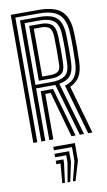

<svg xmlns="http://www.w3.org/2000/svg" viewBox="-113 -853 661 1181"><g transform="rotate(-10 217.0 -262.0)"><path d="M43.9 0V-800H218.6Q279.3 -800 320.8 -784.2Q362.2 -768.4 384.2 -730.2Q406.3 -692 408.6 -624.8Q410.4 -574.3 410.4 -531.7Q410.3 -489.1 408.6 -443Q406.5 -385.1 387.4 -352.2Q368.4 -319.2 327.6 -300.5L412.9 0H386.7L296.9 -313.1Q341.1 -325.6 361.3 -356Q381.5 -386.4 383.6 -443.8Q385.2 -488.1 385.3 -531.3Q385.5 -574.4 383.6 -624Q381.6 -684 362 -717.6Q342.4 -751.2 306.3 -764.7Q270.3 -778.3 218.6 -778.3H68.8V0ZM143.7 0V-305.6H190.2Q198.2 -305.6 205.9 -305.7Q213.6 -305.7 221 -305.7L308.1 0H281.9L202.6 -283.9Q199.9 -283.9 197 -283.9Q194 -283.9 191.2 -283.9H168.7V0ZM93.8 0V-756.5H218.6Q262 -756.5 292.6 -745Q323.1 -733.5 340 -704.5Q356.8 -675.4 358.7 -623.1Q360.3 -576.3 360.5 -532.5Q360.7 -488.8 358.7 -444.7Q356.5 -391.8 334.6 -365.2Q312.7 -338.6 264.5 -330.5L360.5 0H334.3L239.1 -328Q234.6 -327.7 229.4 -327.5Q224.2 -327.4 218.4 -327.4H118.8V0ZM118.8 -349.1H218.4Q272.1 -349.1 301.8 -368.8Q331.5 -388.5 333.7 -445.5Q335.3 -489.9 335.4 -532.2Q335.5 -574.6 333.7 -622.3Q331.3 -689 301.5 -711.9Q271.8 -734.8 218.6 -734.8H118.8ZM143.7 -370.8V-713.1H218.6Q260.6 -713.1 283.7 -694.3Q306.8 -675.6 308.7 -621.5Q310.5 -576.7 310.5 -534.2Q310.6 -491.7 308.7 -446.3Q307.1 -401.7 284.1 -386.3Q261 -370.8 218.4 -370.8ZM168.7 -392.6H218.4Q250 -392.6 266.5 -403.8Q283 -415.1 283.8 -447.2Q285.2 -499 285.1 -539.8Q285 -580.7 283.8 -620.6Q282.7 -660.5 267 -675.9Q251.2 -691.3 218.6 -691.3H168.7ZM242.6 275.5 273.6 153.7V66.7H160.5V45H295.3V153.7L259.2 275.5ZM176.2 275.5 186.6 153.7H160.5V131.9H208.4V153.7L192.8 275.5ZM209.4 275.5 230.1 153.7V110.2H160.5V88.5H251.8V153.7L226 275.5Z"/></g></svg>

Font: Big Shoulders Inline Display SC Thin
Style: Regular
Weight: 100
Designer: Patric King
Foundry: XO Type Co
Version: Version 2.002